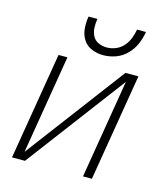

<svg xmlns="http://www.w3.org/2000/svg" viewBox="-111 -830 798 917"><g transform="rotate(15 288.0 -372.0)"><path d="M34 0H98L466 -489L385 0H429L517 -530H453L85 -41L166 -530H122ZM328 -584Q359 -584 389.5 -595Q420 -606 443.5 -630Q467 -654 479.5 -683.5Q492 -713 497 -744H453Q449 -722 441 -700.5Q433 -679 417 -660.5Q401 -642 379 -633Q357 -624 335 -624Q313 -624 293.5 -632.5Q274 -641 264.5 -660Q255 -679 254 -700.5Q253 -722 257 -744H213Q208 -714 210.5 -684Q213 -654 228.5 -630Q244 -606 271 -595Q298 -584 328 -584Z"/></g></svg>

Font: Iosevka Sparkle XLtObl
Style: Regular
Weight: 200
Italic angle: -9°
Designer: Belleve Invis
Foundry: Belleve Invis
Version: Version 4.5.0; ttfautohint (v1.8.3)